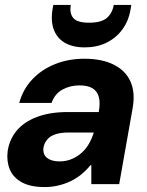

<svg xmlns="http://www.w3.org/2000/svg" viewBox="-20 -746 594 778"><path d="M161 12Q103 12 68 -7.5Q33 -27 19.5 -60Q6 -93 11 -133Q18 -181 47.5 -216.5Q77 -252 129.5 -272Q182 -292 255 -292H380Q387 -329 380.5 -353Q374 -377 354.5 -388.5Q335 -400 302 -400Q264 -400 233 -383Q202 -366 189 -329H58Q73 -384 110.5 -424Q148 -464 202.5 -486Q257 -508 322 -508Q393 -508 441 -484Q489 -460 509 -415Q529 -370 517 -305L463 0H350V-77H347Q329 -55 308.5 -38.5Q288 -22 264.5 -11Q241 0 215 6Q189 12 161 12ZM221 -92Q248 -92 270.5 -101.5Q293 -111 311 -127Q329 -143 341 -164.5Q353 -186 360 -209H256Q225 -209 203.5 -201.5Q182 -194 170.5 -179.5Q159 -165 156 -147Q153 -120 171 -106Q189 -92 221 -92ZM323 -554Q275 -554 243 -572.5Q211 -591 198 -626Q185 -661 193 -709L196 -726H267Q261 -692 277 -673Q293 -654 341 -654Q390 -654 412.5 -673Q435 -692 441 -726H512L509 -708Q501 -660 475 -625.5Q449 -591 410.5 -572.5Q372 -554 323 -554Z"/></svg>

Font: DM Sans 36pt
Style: Bold Italic
Weight: 700
Italic angle: -10°
Designer: Colophon Foundry, Jonny Pinhorn
Foundry: Colophon Foundry
Version: Version 4.004;gftools[0.9.30]